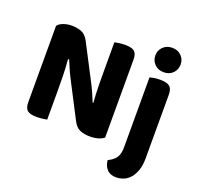

<svg xmlns="http://www.w3.org/2000/svg" viewBox="-150 -863 1254 1220"><g transform="rotate(20 477.0 -253.0)"><path d="M606 -19Q592 -7 568 0.5Q544 8 511 8Q477 8 447 -3Q417 -14 397 -53L281 -277Q264 -309 249.5 -341Q235 -373 221 -408L214 -406Q219 -346 220 -291.5Q221 -237 221 -186V0Q211 2 191.5 4.5Q172 7 151 7Q106 7 88 -8.5Q70 -24 70 -64V-579Q82 -596 108.5 -605.5Q135 -615 165 -615Q200 -615 229.5 -604Q259 -593 279 -555L396 -330Q413 -298 427.5 -266Q442 -234 456 -199L460 -200Q455 -267 454.5 -327Q454 -387 454 -442V-608Q464 -610 483.5 -613Q503 -616 525 -616Q570 -616 588 -600.5Q606 -585 606 -545ZM893 16Q893 64 881.5 97.5Q870 131 851 153Q832 175 807.5 185Q783 195 756 195Q716 195 694 170.5Q672 146 670 110Q706 93 723 68.5Q740 44 740 0V-475Q751 -478 769 -481Q787 -484 809 -484Q854 -484 873.5 -469Q893 -454 893 -412ZM727 -619Q727 -653 751 -677Q775 -701 813 -701Q851 -701 874.5 -677Q898 -653 898 -619Q898 -584 874.5 -560Q851 -536 813 -536Q775 -536 751 -560Q727 -584 727 -619Z"/></g></svg>

Font: Baloo Bhaina 2
Style: Bold
Weight: 700
Designer: Yesha Goshar, Manish Minz, Shuchita Grover and Ek Type
Foundry: Ek Type
Version: Version 1.640;hotconv 1.0.111;makeotfexe 2.5.65597; ttfautoh